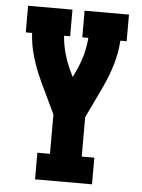

<svg xmlns="http://www.w3.org/2000/svg" viewBox="-53 -777 605 819"><g transform="rotate(5 250.0 -367.5)"><path d="M128 0V-114H182V-283L115 -423V-424Q93 -471 78.5 -520.5Q64 -570 61 -621H34V-735H224V-621H198Q201 -582 211.5 -544.5Q222 -507 239 -472L250 -449L261 -472Q278 -507 288.5 -544.5Q299 -582 302 -621H276V-735H466V-621H439Q436 -570 421.5 -520.5Q407 -471 385 -424V-423L318 -283V-114H372V0Z"/></g></svg>

Font: Iosevka Curly Slab Heavy
Style: Regular
Weight: 900
Monospace: yes
Designer: Belleve Invis
Foundry: Belleve Invis
Version: Version 22.1.2; ttfautohint (v1.8.4)